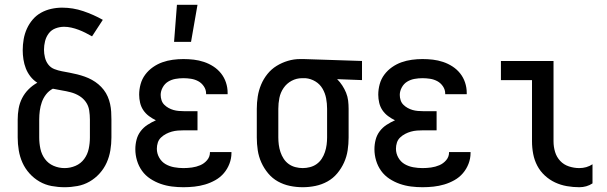

<svg xmlns="http://www.w3.org/2000/svg" viewBox="-20 -775 2540 803"><path d="M250 8Q223 8 196 3Q169 -2 145.5 -15.5Q122 -29 103.5 -49.5Q85 -70 74 -94.5Q63 -119 58.5 -146Q54 -173 54 -200V-275Q54 -298 58 -321Q62 -344 72.5 -364.5Q83 -385 99.5 -401.5Q116 -418 136 -429Q119 -440 107 -455.5Q95 -471 88 -489Q81 -507 78 -526.5Q75 -546 75 -565Q75 -588 79 -611Q83 -634 92.5 -655Q102 -676 117 -693.5Q132 -711 152 -722Q172 -733 194.5 -738Q217 -743 240 -743Q285 -743 328 -728.5Q371 -714 410 -692L365 -623Q351 -631 337 -638Q323 -645 308.5 -650.5Q294 -656 278.5 -659.5Q263 -663 248 -663Q230 -663 212.5 -656.5Q195 -650 184 -635.5Q173 -621 168.5 -603Q164 -585 164 -567Q164 -551 168 -534.5Q172 -518 182 -505Q192 -492 207.5 -486Q223 -480 239 -477Q255 -474 271 -471Q287 -468 303 -464Q319 -460 334.5 -454.5Q350 -449 364.5 -441Q379 -433 391.5 -422.5Q404 -412 414 -399Q424 -386 430.5 -371Q437 -356 440.5 -340Q444 -324 445 -307.5Q446 -291 446 -275V-200Q446 -173 441.5 -146Q437 -119 426 -94.5Q415 -70 396.5 -49.5Q378 -29 354.5 -15.5Q331 -2 304 3Q277 8 250 8ZM250 -72Q274 -72 296 -81.5Q318 -91 332 -110Q346 -129 351 -152.5Q356 -176 356 -200V-275Q356 -294 353 -313.5Q350 -333 339 -348.5Q328 -364 311.5 -374Q295 -384 276 -389Q257 -394 238 -397Q219 -400 201 -404Q184 -395 172.5 -380Q161 -365 155 -348Q149 -331 146.5 -312.5Q144 -294 144 -275V-200Q144 -176 149 -152.5Q154 -129 168 -110Q182 -91 204 -81.5Q226 -72 250 -72Z M747 8Q723 8 699 5Q675 2 652 -6Q629 -14 608.5 -27.5Q588 -41 574 -60.5Q560 -80 553 -103.5Q546 -127 546 -151Q546 -171 551 -190.5Q556 -210 568 -226Q580 -242 597 -253Q614 -264 632 -272Q617 -279 603 -289.5Q589 -300 579.5 -314Q570 -328 566 -345Q562 -362 562 -379Q562 -401 568 -423Q574 -445 587.5 -463Q601 -481 619.5 -494Q638 -507 659 -514.5Q680 -522 702.5 -525Q725 -528 747 -528Q769 -528 790.5 -525.5Q812 -523 833 -516Q854 -509 872.5 -497Q891 -485 904.5 -468Q918 -451 925 -430Q932 -409 932 -387V-381H842V-384Q842 -400 832.5 -414Q823 -428 809 -435.5Q795 -443 779 -445.5Q763 -448 747 -448Q730 -448 713.5 -445Q697 -442 683 -433.5Q669 -425 660.5 -409.5Q652 -394 652 -378Q652 -367 655.5 -356Q659 -345 667 -337Q675 -329 685 -323.5Q695 -318 705.5 -315Q716 -312 727.5 -311Q739 -310 750 -310H806V-230H750Q737 -230 724 -229Q711 -228 698.5 -224.5Q686 -221 674.5 -215Q663 -209 653.5 -200Q644 -191 640 -178.5Q636 -166 636 -153Q636 -133 646 -115.5Q656 -98 672.5 -88.5Q689 -79 708.5 -75.5Q728 -72 747 -72Q765 -72 783 -74.5Q801 -77 817.5 -84Q834 -91 846 -105Q858 -119 858 -137V-139H948V-135Q948 -112 939.5 -90Q931 -68 916 -50.5Q901 -33 880.5 -21.5Q860 -10 838 -3.5Q816 3 793 5.5Q770 8 747 8ZM708 -600 720 -755H806L779 -600Z M1246 8Q1219 8 1192.5 2.5Q1166 -3 1142.5 -16Q1119 -29 1101.5 -50Q1084 -71 1073 -95.5Q1062 -120 1058 -146.5Q1054 -173 1054 -200V-320Q1054 -346 1058 -371.5Q1062 -397 1072 -421Q1082 -445 1098.5 -465.5Q1115 -486 1137 -499.5Q1159 -513 1184 -520.5Q1209 -528 1235 -528H1250L1494 -520V-440L1390 -444Q1402 -432 1411.5 -417.5Q1421 -403 1427.5 -387Q1434 -371 1436 -354Q1438 -337 1438 -320V-200Q1438 -173 1434 -146.5Q1430 -120 1419 -95.5Q1408 -71 1390.5 -50Q1373 -29 1349.5 -16Q1326 -3 1299.5 2.5Q1273 8 1246 8ZM1246 -72Q1261 -72 1276.5 -76Q1292 -80 1304.5 -89Q1317 -98 1325.5 -111Q1334 -124 1339 -139Q1344 -154 1346 -169.5Q1348 -185 1348 -200V-320Q1348 -342 1344 -363.5Q1340 -385 1329 -404Q1318 -423 1299 -434.5Q1280 -446 1258 -448H1243Q1220 -448 1199.5 -437Q1179 -426 1166 -407Q1153 -388 1148.5 -365.5Q1144 -343 1144 -320V-200Q1144 -185 1146 -169.5Q1148 -154 1153 -139Q1158 -124 1166.5 -111Q1175 -98 1187.5 -89Q1200 -80 1215.5 -76Q1231 -72 1246 -72Z M1747 8Q1723 8 1699 5Q1675 2 1652 -6Q1629 -14 1608.5 -27.5Q1588 -41 1574 -60.5Q1560 -80 1553 -103.5Q1546 -127 1546 -151Q1546 -171 1551 -190.5Q1556 -210 1568 -226Q1580 -242 1597 -253Q1614 -264 1632 -272Q1617 -279 1603 -289.5Q1589 -300 1579.5 -314Q1570 -328 1566 -345Q1562 -362 1562 -379Q1562 -401 1568 -423Q1574 -445 1587.5 -463Q1601 -481 1619.5 -494Q1638 -507 1659 -514.5Q1680 -522 1702.5 -525Q1725 -528 1747 -528Q1769 -528 1790.5 -525.5Q1812 -523 1833 -516Q1854 -509 1872.5 -497Q1891 -485 1904.5 -468Q1918 -451 1925 -430Q1932 -409 1932 -387V-381H1842V-384Q1842 -400 1832.5 -414Q1823 -428 1809 -435.5Q1795 -443 1779 -445.5Q1763 -448 1747 -448Q1730 -448 1713.5 -445Q1697 -442 1683 -433.5Q1669 -425 1660.5 -409.5Q1652 -394 1652 -378Q1652 -367 1655.5 -356Q1659 -345 1667 -337Q1675 -329 1685 -323.5Q1695 -318 1705.5 -315Q1716 -312 1727.5 -311Q1739 -310 1750 -310H1806V-230H1750Q1737 -230 1724 -229Q1711 -228 1698.5 -224.5Q1686 -221 1674.5 -215Q1663 -209 1653.5 -200Q1644 -191 1640 -178.5Q1636 -166 1636 -153Q1636 -133 1646 -115.5Q1656 -98 1672.5 -88.5Q1689 -79 1708.5 -75.5Q1728 -72 1747 -72Q1765 -72 1783 -74.5Q1801 -77 1817.5 -84Q1834 -91 1846 -105Q1858 -119 1858 -137V-139H1948V-135Q1948 -112 1939.5 -90Q1931 -68 1916 -50.5Q1901 -33 1880.5 -21.5Q1860 -10 1838 -3.5Q1816 3 1793 5.5Q1770 8 1747 8Z M2403 8Q2377 8 2351 3.5Q2325 -1 2301.5 -12Q2278 -23 2258.5 -41Q2239 -59 2227 -82Q2215 -105 2210 -131Q2205 -157 2205 -184V-440H2075V-520H2295V-184Q2295 -161 2301.5 -139.5Q2308 -118 2323 -102Q2338 -86 2359.5 -79Q2381 -72 2403 -72Q2418 -72 2432 -76Q2446 -80 2458 -88V-8Q2446 0 2432 4Q2418 8 2403 8Z"/></svg>

Font: Iosevka Medium
Style: Regular
Weight: 500
Monospace: yes
Designer: Belleve Invis
Foundry: Belleve Invis
Version: Version 32.5.0; ttfautohint (v1.8.4)